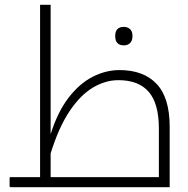

<svg xmlns="http://www.w3.org/2000/svg" viewBox="-20 -780 785 800"><path d="M25 0Q20 0 20 -5V-38Q20 -42 25 -42H147V-760H191V-221Q220 -313 265 -372Q310 -431 365 -459.5Q420 -488 478 -488Q578 -488 632.5 -430.5Q687 -373 687 -252V0ZM191 -42H642V-244Q642 -348 600 -397Q558 -446 473 -446Q419 -446 367 -415Q315 -384 270 -317Q225 -250 191 -141ZM496 -591Q460 -591 460 -630Q460 -668 496 -668Q511 -668 521.5 -659Q532 -650 532 -630Q532 -610 522 -600.5Q512 -591 496 -591Z"/></svg>

Font: Noto Kufi Arabic ExtraLight
Style: Regular
Weight: 200
Designer: Monotype Design Team, David Williams, Khaled Hosny
Foundry: Google LLC
Version: Version 2.109; ttfautohint (v1.8.4.7-5d5b)